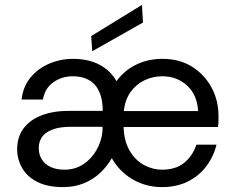

<svg xmlns="http://www.w3.org/2000/svg" viewBox="-20 -751 953 783"><path d="M237 12Q174 12 132.5 -9Q91 -30 70.5 -65.5Q50 -101 50 -142Q50 -193 76.5 -228Q103 -263 150.5 -281Q198 -299 262 -299H399Q399 -346 384.5 -377.5Q370 -409 343 -424.5Q316 -440 277 -440Q232 -440 197.5 -415.5Q163 -391 155 -345H68Q74 -398 104.5 -435Q135 -472 181 -491.5Q227 -511 277 -511Q341 -511 386 -487Q431 -463 455 -420Q487 -464 535.5 -487.5Q584 -511 642 -511Q713 -511 764 -478.5Q815 -446 843 -393.5Q871 -341 871 -279Q871 -269 871 -258Q871 -247 869 -233H484Q486 -175 509 -136Q532 -97 567.5 -78Q603 -59 640 -59Q696 -59 730.5 -86.5Q765 -114 781 -161H863Q851 -112 821 -72.5Q791 -33 745.5 -10.5Q700 12 641 12Q575 12 521 -19.5Q467 -51 436 -106Q417 -73 388.5 -46Q360 -19 322 -3.5Q284 12 237 12ZM243 -59Q286 -59 319.5 -81Q353 -103 373.5 -139Q394 -175 398 -216V-234H270Q223 -234 193.5 -222.5Q164 -211 151 -192Q138 -173 138 -147Q138 -121 150.5 -101Q163 -81 186.5 -70Q210 -59 243 -59ZM485 -298H788Q784 -365 742.5 -402.5Q701 -440 642 -440Q604 -440 570 -424Q536 -408 513 -376.5Q490 -345 485 -298ZM356 -542 352 -604 559 -731 563 -659Z"/></svg>

Font: DM Sans 20pt
Style: Regular
Weight: 400
Version: Version 4.004;gftools[0.9.30]